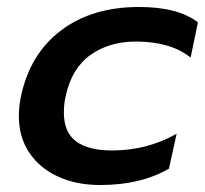

<svg xmlns="http://www.w3.org/2000/svg" viewBox="-20 -515 588 550"><path d="M34 -183Q34 -209 40 -239Q66 -361 155 -428Q244 -495 378 -495Q490 -495 547 -451L526 -350Q498 -373 458 -384.5Q418 -396 370 -396Q293 -396 239 -357.5Q185 -319 168 -239Q163 -218 163 -192Q163 -136 198 -110Q233 -84 301 -84Q402 -84 486 -132L464 -32Q384 15 267 15Q199 15 146.5 -9Q94 -33 64 -77.5Q34 -122 34 -183Z"/></svg>

Font: Prompt Medium
Style: Italic
Weight: 500
Italic angle: -12°
Designer: Katatrad Team
Foundry: CadsonDemak
Version: Version 1.001